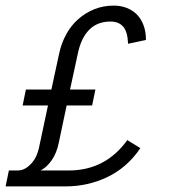

<svg xmlns="http://www.w3.org/2000/svg" viewBox="-44 -668 610 688"><path d="M48.8 -347.2H140.1L168 -476.1Q175.8 -513.2 193.4 -545.2Q210.9 -577.1 236.6 -599.6Q262.2 -622.1 294.2 -635Q326.2 -647.9 363.8 -647.9Q389.2 -647.9 410.6 -639.4Q432.1 -630.9 447 -615.5Q461.9 -600.1 470.5 -577.1Q479 -554.2 479 -524.9L415 -511.2Q413.1 -555.2 397 -573Q380.9 -590.8 352.1 -590.8Q304.2 -590.8 275.1 -560.8Q246.1 -530.8 234.9 -476.1L207 -347.2H297.9L286.1 -290H194.8L167 -158.2Q159.2 -119.1 141.1 -93.5Q123 -67.9 101.1 -57.1H202.1Q334 -57.1 412.1 -166L459 -137.2Q412.1 -67.9 341.6 -33.9Q271 0 189.9 0H-23.9L-12.2 -57.1H18.1Q35.2 -57.1 48.1 -65.2Q61 -73.2 71 -85.2Q81.1 -97.2 86.9 -111.1Q92.8 -125 95.2 -136.2L127.9 -290H37.1Z"/></svg>

Font: Anonymous Pro
Style: Italic
Weight: 400
Italic angle: -12°
Monospace: yes
Designer: Mark Simonson
Version: Version 1.003